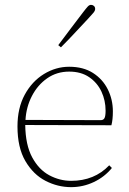

<svg xmlns="http://www.w3.org/2000/svg" viewBox="-20 -758 531 791"><path d="M265 -463Q214 -463 174.5 -435.5Q135 -408 111.5 -362.5Q88 -317 85 -264L395 -263Q406 -263 410.5 -271.5Q415 -280 415 -302Q415 -344 398 -380.5Q381 -417 347.5 -440Q314 -463 265 -463ZM273 13Q218 13 167.5 -13Q117 -39 84.5 -94.5Q52 -150 52 -237Q52 -313 82 -368Q112 -423 161 -453Q210 -483 265 -483Q323 -483 363 -457.5Q403 -432 424 -390Q445 -348 445 -299Q445 -265 439 -242L84 -243Q85 -161 112.5 -110Q140 -59 183 -36Q226 -13 273 -13Q369 -13 430 -77L441 -66Q411 -29 366.5 -8Q322 13 273 13ZM220 -572Q248 -609 274.5 -644.5Q301 -680 322 -707Q335 -724 341.5 -731Q348 -738 355 -738Q362 -738 367 -733.5Q372 -729 372 -721Q372 -714 365 -705.5Q358 -697 343 -681Q321 -658 292 -626.5Q263 -595 231 -563Z"/></svg>

Font: Source Serif Pro ExtraLight
Style: Regular
Weight: 200
Designer: Frank Grießhammer
Foundry: Adobe Systems Incorporated
Version: Version 3.001;hotconv 1.0.111;makeotfexe 2.5.65597